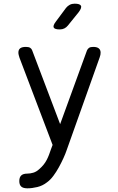

<svg xmlns="http://www.w3.org/2000/svg" viewBox="-20 -805 640 1044"><path d="M257 7 266 -17 86 -491 82 -505Q80 -512 80 -519Q80 -535 90 -542.5Q100 -550 121 -550Q136 -550 144 -545Q152 -540 155 -531L307 -130L453 -531Q457 -540 464.5 -545Q472 -550 487 -550Q507 -550 517 -542Q527 -534 527 -519Q527 -513 526 -507Q525 -501 522 -493L343 10Q336 31 324.5 56Q313 81 299.5 105.5Q286 130 270 151.5Q254 173 236 186Q212 205 183 212Q154 219 129 219Q106 219 95.5 209.5Q85 200 85 180V179Q85 159 95.5 149Q106 139 129 139Q144 139 161 134Q178 129 193 115Q207 103 217 90.5Q227 78 234 64.5Q241 51 246.5 36.5Q252 22 257 7ZM305 -645Q277 -645 272 -655.5Q267 -666 284 -688L339 -762Q348 -773 359.5 -779Q371 -785 386 -785Q414 -785 420 -774Q426 -763 408 -739L349 -666Q341 -656 330 -650.5Q319 -645 305 -645Z"/></svg>

Font: Maple Mono Light
Style: Regular
Weight: 300
Monospace: yes
Designer: subframe7536
Version: Version 7.000